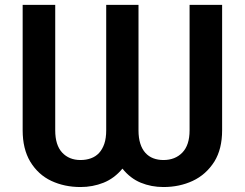

<svg xmlns="http://www.w3.org/2000/svg" viewBox="-20 -747 991 777"><path d="M641.3 9.9Q592.3 9.9 549.7 -7.6Q507.1 -25.2 475.5 -64.6Q442.5 -24.9 398.8 -7.5Q355.1 9.9 305.8 9.9Q241.1 9.9 187.9 -14.9Q134.6 -39.8 102.3 -93Q71.7 -144.5 71.7 -219.5V-727.3H203.5V-219.5Q203.5 -159.8 231.5 -129.6Q259.6 -99.4 305.8 -99.4Q328.8 -99.4 348 -106.4Q367.2 -113.3 380.9 -128Q394.5 -142.8 402.2 -165.3Q409.8 -187.9 409.8 -219.5V-727.3H540.5V-219.5Q540.5 -188.6 547.8 -165.8Q555 -143.1 568.4 -128.4Q581.7 -113.6 600.3 -106.5Q619 -99.4 641.3 -99.4Q688.9 -99.4 718 -129.6Q747.2 -159.8 747.2 -219.5V-727.3H878.9V-219.5Q878.9 -144.2 847.7 -93.4Q813.9 -40.1 759.6 -14.9Q706.3 9.9 641.3 9.9Z"/></svg>

Font: Linik Sans SemiBold
Style: Regular
Weight: 600
Designer: Fonts by Rasmus Andersson / Changes by Cristiano Sobral with parts from Marc Monis
Foundry: rsms
Version: Version 3.020; ttfautohint (v1.6)